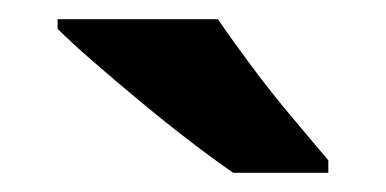

<svg xmlns="http://www.w3.org/2000/svg" viewBox="-20 -786 402 200"><path d="M207 -766Q222 -744 242.5 -716.5Q263 -689 284.5 -663.5Q306 -638 322 -619V-606H223Q204 -619 178.5 -638.5Q153 -658 126.5 -680Q100 -702 77 -722Q54 -742 40 -756V-766Z"/></svg>

Font: Noto Sans Bamum
Style: Bold
Weight: 700
Designer: Monotype Design Team
Foundry: Monotype Imaging Inc.
Version: Version 2.002; ttfautohint (v1.8.4.7-5d5b)